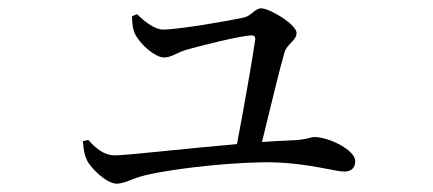

<svg xmlns="http://www.w3.org/2000/svg" viewBox="-20 -482 1040 461"><path d="M297 -443C297 -430 298 -412 305 -399C318 -374 353 -344 374 -344C391 -344 404 -355 423 -361C459 -372 561 -397 584 -397C590 -397 593 -394 593 -388C587 -345 565 -220 549 -136C422 -125 284 -109 256 -109C229 -109 209 -127 192 -146L179 -143C181 -120 183 -109 189 -97C198 -78 236 -41 260 -41C279 -41 296 -53 328 -61C402 -79 560 -95 641 -92C726 -89 784 -70 807 -70C823 -70 833 -79 833 -95C833 -122 769 -153 735 -153C726 -153 715 -146 679 -145C658 -144 634 -143 609 -141C627 -214 652 -319 663 -356C669 -377 692 -384 692 -403C692 -423 628 -462 607 -462C593 -462 583 -444 566 -440C530 -432 409 -411 371 -411C351 -411 325 -432 309 -448Z"/></svg>

Font: Source Han Serif
Style: Regular
Weight: 400
Designer: Ryoko NISHIZUKA 西塚涼子 (kana & ideographs); Frank Grießhammer (Latin, Greek & Cyrillic); Wenlong ZHANG 张文龙 (bopomofo); San
Foundry: Adobe Systems Incorporated
Version: Version 1.001;PS 1.001;hotconv 16.6.54;makeotf.lib2.5.65590